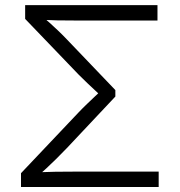

<svg xmlns="http://www.w3.org/2000/svg" viewBox="-20 -748 719 768"><path d="M64 0V-55.2L293.9 -297.9Q311 -315.9 328.4 -332.5Q345.7 -349.1 361.3 -363.8Q377 -378.4 389.2 -390.1V-359.4Q377 -371.1 361.6 -385.3Q346.2 -399.4 329.1 -415.8Q312 -432.1 293.9 -450.2L80.6 -672.4V-727.5H609.9V-666H274.9Q239.7 -666 210.2 -666.5Q180.7 -667 153.8 -668.5L150.4 -681.6Q164.1 -669.9 178.7 -656.7Q193.4 -643.6 210.4 -627.4Q227.5 -611.3 247.1 -590.8L441.4 -387.7V-361.8L247.1 -155.3Q224.6 -131.8 204.3 -111.8Q184.1 -91.8 166.3 -75.4Q148.4 -59.1 133.8 -45.9L137.2 -59.1Q168.5 -60.5 201.7 -61Q234.9 -61.5 274.9 -61.5H614.7V0Z"/></svg>

Font: Inter 16pt Light
Style: Regular
Weight: 300
Version: Version 4.001;git-66647c0bb